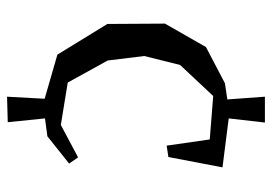

<svg xmlns="http://www.w3.org/2000/svg" viewBox="-136 -614 788 557"><g transform="rotate(90 258.5 -336.0)"><path d="M385 -550 259 -560 169 -464 143 -360 156 -254 220 -138 343 -118 437 -168 455 -142 376 -79 324 -72 335 36 261 38 267 -71 139 -108 50 -253 49 -420 117 -539 222 -594 269 -601 261 -710H336L324 -605L466 -587L436 -430L403 -425Z"/></g></svg>

Font: Alike Angular
Style: Regular
Weight: 400
Version: Version 1.210